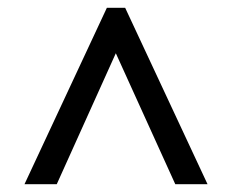

<svg xmlns="http://www.w3.org/2000/svg" viewBox="-20 -734 599 494"><path d="M43 -260 255 -714H302L514 -260H431L278 -597L126 -260Z"/></svg>

Font: Noto Serif Kannada ExtraBold
Style: Regular
Weight: 800
Version: Version 2.003